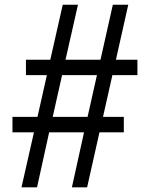

<svg xmlns="http://www.w3.org/2000/svg" viewBox="-20 -800 640 820"><path d="M90.8 -479V-544.9H194.8L248 -779.8H313L259.8 -544.9H409.2L461.9 -779.8H527.8L475.1 -544.9H566.9V-479H460L419.9 -300.8H508.8V-234.9H404.8L352.1 0H287.1L338.9 -234.9H189.9L138.2 0H71.8L125 -234.9H33.2V-300.8H140.1L180.2 -479ZM245.1 -479 205.1 -300.8H354L394 -479Z"/></svg>

Font: Cooper Hewitt
Style: Book
Weight: 705
Designer: Village Type and Design LLC
Foundry: Cooper Hewitt Smithsonian Design Museum
Version: 1.000